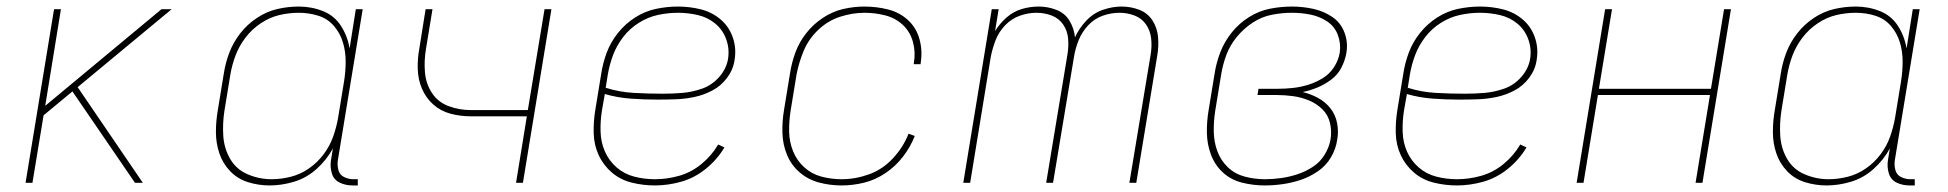

<svg xmlns="http://www.w3.org/2000/svg" viewBox="-20 -558 5944 586"><path d="M58 0H79L113 -206L201 -279L262 -190L392 0H416L217 -292L504 -530H473L118 -235L166 -530H145Z M803 8Q840 8 878 -3.5Q916 -15 946.5 -42.5Q977 -70 996 -105L990 -68Q987 -48 993 -28.5Q999 -9 1017 -0.5Q1035 8 1056 8H1072V-11H1059Q1044 -11 1030.5 -17.5Q1017 -24 1013 -38.5Q1009 -53 1011 -68L1087 -530H1066L1047 -410Q1041 -447 1021 -478.5Q1001 -510 966 -524Q931 -538 892 -538Q859 -538 826.5 -530.5Q794 -523 764.5 -503.5Q735 -484 713.5 -456.5Q692 -429 680 -397.5Q668 -366 663 -333L645 -223Q639 -189 639 -155Q639 -121 649.5 -90Q660 -59 682.5 -35.5Q705 -12 737 -2Q769 8 803 8ZM809 -11Q771 -11 736 -26Q701 -41 682.5 -73Q664 -105 661.5 -143Q659 -181 665 -220L683 -330Q688 -360 699 -389Q710 -418 729.5 -443.5Q749 -469 776 -487Q803 -505 832.5 -512Q862 -519 892 -519Q923 -519 951.5 -510Q980 -501 999 -479Q1018 -457 1026.5 -429Q1035 -401 1035 -370.5Q1035 -340 1030 -309L1012 -199Q1007 -170 997 -141.5Q987 -113 968 -87.5Q949 -62 923 -44Q897 -26 867.5 -18.5Q838 -11 809 -11Z M1555 0H1576L1663 -530H1642L1591 -222H1417Q1382 -222 1349.5 -234Q1317 -246 1298.5 -274Q1280 -302 1277 -337Q1274 -372 1280 -408L1300 -530H1279L1260 -411Q1254 -379 1255 -347Q1256 -315 1268 -287Q1280 -259 1302.5 -239Q1325 -219 1355 -211Q1385 -203 1417 -203H1588Z M1979 8Q2019 8 2059.5 -3.5Q2100 -15 2134.5 -43Q2169 -71 2191 -108L2172 -117Q2152 -83 2121 -57.5Q2090 -32 2053 -21.5Q2016 -11 1979 -11Q1946 -11 1915.5 -19Q1885 -27 1862 -47Q1839 -67 1826.5 -95Q1814 -123 1813 -155.5Q1812 -188 1817 -220L1826 -271Q1864 -260 1904.5 -257Q1945 -254 1986 -254Q2014 -254 2042.5 -255Q2071 -256 2099.5 -262Q2128 -268 2154.5 -282Q2181 -296 2199.5 -321Q2218 -346 2222 -375Q2228 -411 2216.5 -444Q2205 -477 2179 -499Q2153 -521 2119 -529.5Q2085 -538 2049 -538Q2016 -538 1982.5 -531Q1949 -524 1919 -505Q1889 -486 1866.5 -458Q1844 -430 1832 -398Q1820 -366 1815 -333L1797 -223Q1791 -187 1792 -151Q1793 -115 1807.5 -84Q1822 -53 1848 -31Q1874 -9 1908.5 -0.5Q1943 8 1979 8ZM2003 -272Q1958 -272 1914 -274.5Q1870 -277 1829 -290L1828 -286L1835 -330Q1840 -360 1851 -389.5Q1862 -419 1882 -445Q1902 -471 1930 -488.5Q1958 -506 1988.5 -512.5Q2019 -519 2049 -519Q2080 -519 2110 -512Q2140 -505 2163 -486Q2186 -467 2196.5 -438Q2207 -409 2202 -378Q2197 -348 2175 -323Q2153 -298 2123 -287.5Q2093 -277 2063 -274.5Q2033 -272 2003 -272Z M2549 8Q2583 8 2617.5 -0.5Q2652 -9 2683 -30Q2714 -51 2736.5 -80.5Q2759 -110 2772 -143L2753 -150Q2737 -109 2705.5 -75Q2674 -41 2632.5 -26Q2591 -11 2549 -11Q2517 -11 2487 -19Q2457 -27 2434.5 -47.5Q2412 -68 2400.5 -96.5Q2389 -125 2388.5 -156.5Q2388 -188 2393 -220L2411 -330Q2418 -367 2433 -403Q2448 -439 2477.5 -467Q2507 -495 2544.5 -507Q2582 -519 2618 -519Q2651 -519 2682 -511Q2713 -503 2735.5 -482Q2758 -461 2766.5 -429.5Q2775 -398 2769 -365V-362H2790V-366Q2796 -403 2786.5 -438Q2777 -473 2751.5 -496.5Q2726 -520 2691 -529Q2656 -538 2618 -538Q2586 -538 2553.5 -530.5Q2521 -523 2491.5 -503.5Q2462 -484 2440.5 -456.5Q2419 -429 2407.5 -397.5Q2396 -366 2391 -333L2373 -223Q2367 -188 2368 -152.5Q2369 -117 2382 -85.5Q2395 -54 2420.5 -32Q2446 -10 2479.5 -1Q2513 8 2549 8Z M2920 0H2941L3004 -385Q3009 -410 3018.5 -435Q3028 -460 3047.5 -480.5Q3067 -501 3092.5 -510Q3118 -519 3143 -519Q3168 -519 3190 -510.5Q3212 -502 3225 -483Q3238 -464 3240 -440Q3242 -416 3238 -392L3173 0H3194L3258 -385Q3262 -410 3272 -435Q3282 -460 3301 -480.5Q3320 -501 3345.5 -510Q3371 -519 3397 -519Q3421 -519 3443 -510.5Q3465 -502 3478 -483Q3491 -464 3493.5 -440Q3496 -416 3492 -392L3427 0H3448L3512 -388Q3517 -417 3514.5 -445Q3512 -473 3497.5 -495.5Q3483 -518 3457.5 -528Q3432 -538 3403 -538Q3375 -538 3346 -528Q3317 -518 3295 -494.5Q3273 -471 3261 -444Q3258 -472 3244 -495Q3230 -518 3204 -528Q3178 -538 3150 -538Q3124 -538 3098.5 -530.5Q3073 -523 3052 -504.5Q3031 -486 3017 -463L3028 -530H3007Z M3840 8Q3867 8 3895 4Q3923 0 3950 -9Q3977 -18 4002 -35Q4027 -52 4042 -77.5Q4057 -103 4061 -130Q4066 -156 4061 -182Q4056 -208 4040.5 -227.5Q4025 -247 4003 -259Q3981 -271 3956 -277Q3979 -282 4001 -291Q4023 -300 4043 -315Q4063 -330 4074 -351.5Q4085 -373 4089 -395Q4095 -428 4083.5 -458.5Q4072 -489 4046 -506.5Q4020 -524 3988 -531Q3956 -538 3923 -538Q3890 -538 3856.5 -531.5Q3823 -525 3792.5 -506Q3762 -487 3739.5 -459Q3717 -431 3704.5 -398.5Q3692 -366 3687 -333L3669 -223Q3663 -188 3663.5 -153Q3664 -118 3676 -86Q3688 -54 3712.5 -31.5Q3737 -9 3771 -0.5Q3805 8 3840 8ZM3841 -11Q3809 -11 3779 -19Q3749 -27 3727.5 -47.5Q3706 -68 3695.5 -96.5Q3685 -125 3684.5 -156.5Q3684 -188 3689 -220L3707 -330Q3712 -361 3723 -390.5Q3734 -420 3755 -445.5Q3776 -471 3803.5 -489Q3831 -507 3862 -513Q3893 -519 3923 -519Q3952 -519 3979.5 -513.5Q4007 -508 4030 -493Q4053 -478 4063 -452Q4073 -426 4069 -397Q4065 -374 4051.5 -353Q4038 -332 4016.5 -319Q3995 -306 3972 -299Q3949 -292 3925.5 -289.5Q3902 -287 3879 -287H3821L3818 -268H3876Q3902 -268 3927 -264.5Q3952 -261 3975 -251.5Q3998 -242 4015.5 -225Q4033 -208 4039 -183.5Q4045 -159 4041 -133Q4037 -109 4023 -86Q4009 -63 3986.5 -48.5Q3964 -34 3939.5 -26Q3915 -18 3890 -14.5Q3865 -11 3841 -11Z M4427 8Q4467 8 4507.5 -3.5Q4548 -15 4582.5 -43Q4617 -71 4639 -108L4620 -117Q4600 -83 4569 -57.5Q4538 -32 4501 -21.5Q4464 -11 4427 -11Q4394 -11 4363.5 -19Q4333 -27 4310 -47Q4287 -67 4274.5 -95Q4262 -123 4261 -155.5Q4260 -188 4265 -220L4274 -271Q4312 -260 4352.5 -257Q4393 -254 4434 -254Q4462 -254 4490.5 -255Q4519 -256 4547.5 -262Q4576 -268 4602.5 -282Q4629 -296 4647.5 -321Q4666 -346 4670 -375Q4676 -411 4664.5 -444Q4653 -477 4627 -499Q4601 -521 4567 -529.5Q4533 -538 4497 -538Q4464 -538 4430.5 -531Q4397 -524 4367 -505Q4337 -486 4314.5 -458Q4292 -430 4280 -398Q4268 -366 4263 -333L4245 -223Q4239 -187 4240 -151Q4241 -115 4255.5 -84Q4270 -53 4296 -31Q4322 -9 4356.5 -0.5Q4391 8 4427 8ZM4451 -272Q4406 -272 4362 -274.5Q4318 -277 4277 -290L4276 -286L4283 -330Q4288 -360 4299 -389.5Q4310 -419 4330 -445Q4350 -471 4378 -488.5Q4406 -506 4436.5 -512.5Q4467 -519 4497 -519Q4528 -519 4558 -512Q4588 -505 4611 -486Q4634 -467 4644.5 -438Q4655 -409 4650 -378Q4645 -348 4623 -323Q4601 -298 4571 -287.5Q4541 -277 4511 -274.5Q4481 -272 4451 -272Z M4792 0H4813L4857 -268H5199L5155 0H5176L5263 -530H5242L5202 -287H4860L4900 -530H4879Z M5555 8Q5592 8 5630 -3.5Q5668 -15 5698.5 -42.5Q5729 -70 5748 -105L5742 -68Q5739 -48 5745 -28.5Q5751 -9 5769 -0.5Q5787 8 5808 8H5824V-11H5811Q5796 -11 5782.5 -17.5Q5769 -24 5765 -38.5Q5761 -53 5763 -68L5839 -530H5818L5799 -410Q5793 -447 5773 -478.5Q5753 -510 5718 -524Q5683 -538 5644 -538Q5611 -538 5578.5 -530.5Q5546 -523 5516.5 -503.5Q5487 -484 5465.5 -456.5Q5444 -429 5432 -397.5Q5420 -366 5415 -333L5397 -223Q5391 -189 5391 -155Q5391 -121 5401.5 -90Q5412 -59 5434.5 -35.5Q5457 -12 5489 -2Q5521 8 5555 8ZM5561 -11Q5523 -11 5488 -26Q5453 -41 5434.5 -73Q5416 -105 5413.5 -143Q5411 -181 5417 -220L5435 -330Q5440 -360 5451 -389Q5462 -418 5481.5 -443.5Q5501 -469 5528 -487Q5555 -505 5584.5 -512Q5614 -519 5644 -519Q5675 -519 5703.5 -510Q5732 -501 5751 -479Q5770 -457 5778.5 -429Q5787 -401 5787 -370.5Q5787 -340 5782 -309L5764 -199Q5759 -170 5749 -141.5Q5739 -113 5720 -87.5Q5701 -62 5675 -44Q5649 -26 5619.5 -18.5Q5590 -11 5561 -11Z"/></svg>

Font: Iosevka Sparkle Thin
Style: Italic
Weight: 100
Italic angle: -9°
Designer: Belleve Invis
Foundry: Belleve Invis
Version: Version 4.5.0; ttfautohint (v1.8.3)